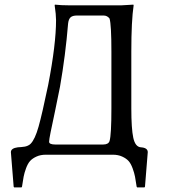

<svg xmlns="http://www.w3.org/2000/svg" viewBox="-20 -668 748 829"><path d="M425 -44Q448 -44 453 -59Q461 -86 461 -200V-445Q461 -561 453 -588Q443 -601 427 -601H313Q293 -601 284.5 -593Q276 -585 274 -566Q263 -431 239 -293Q230 -246 217.5 -187.5Q205 -129 198.5 -97Q192 -65 192 -56Q192 -44 219 -44ZM178 0Q155 0 137.5 8Q120 16 110 27Q100 38 92.5 58.5Q85 79 82 95Q79 111 75 138L73 141H41L39 138L27 -11Q27 -28 57 -32Q61 -32 71.5 -33Q82 -34 87.5 -35Q93 -36 100 -39Q107 -42 112 -47Q131 -66 146.5 -121Q162 -176 188 -301Q222 -477 222 -581Q222 -605 216 -645L217 -648Q244 -645 278 -645H504L556 -648L557 -645Q547 -578 547 -445V-200Q547 -112 555.5 -73Q564 -34 588 -32Q618 -30 618 -11L606 138L604 141H572L570 138Q566 111 563 95Q560 79 552.5 58.5Q545 38 535 27Q525 16 507.5 8Q490 0 467 0Z"/></svg>

Font: Libertinus Sans
Style: Regular
Weight: 400
Designer: Philipp H. Poll
Foundry: Khaled Hosny
Version: Version 6.1